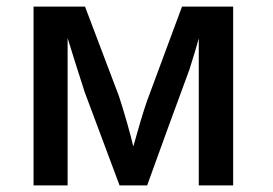

<svg xmlns="http://www.w3.org/2000/svg" viewBox="-20 -561 827 581"><path d="M81.5 -541H237.3L339.4 -271.5Q349.6 -241.2 363.8 -191.9Q377.9 -142.6 383.3 -117.7Q407.2 -203.6 424.3 -253.9L530.8 -541H685.5V0H581.5V-350.1V-444.8Q571.3 -407.2 553.2 -350.6Q489.3 -177.7 425.3 0H341.8L236.3 -282.2Q205.1 -378.9 184.6 -445.8V-339.8V0H81.5Z"/></svg>

Font: Viking Open Sans Light
Style: Bold
Weight: 600
Foundry: Ascender Corporation
Version: Version 2.001